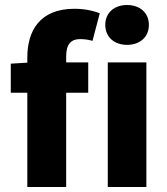

<svg xmlns="http://www.w3.org/2000/svg" viewBox="-20 -746 667 766"><path d="M89 0H244V-376H332V-497H244V-522C244 -571 265 -590 299 -590C316 -590 332 -588 349 -583L378 -693C356 -702 320 -711 277 -711C138 -711 89 -622 89 -517V-496L23 -492V-376H89ZM410 0H564V-497H410ZM487 -567C538 -567 574 -598 574 -647C574 -695 538 -726 487 -726C436 -726 400 -695 400 -647C400 -598 436 -567 487 -567Z"/></svg>

Font: Source Sans Pro
Style: Bold
Weight: 700
Designer: Paul D. Hunt
Foundry: Adobe Systems Incorporated
Version: Version 3.006;hotconv 1.0.111;makeotfexe 2.5.65597